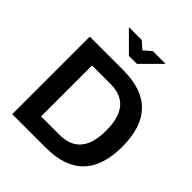

<svg xmlns="http://www.w3.org/2000/svg" viewBox="-237 -1027 1173 1173"><g transform="rotate(45 349.5 -440.0)"><path d="M356 -669.9Q682.1 -669.9 682.1 -335Q682.1 0 356 0H65.9V-669.9ZM193.8 -879.9H305.2L352.1 -837.9L400.9 -879.9H511.2L387.2 -755.9H317.9ZM200.2 -115.2H360.8Q543 -115.2 543 -335Q543 -555.2 360.8 -555.2H200.2Z"/></g></svg>

Font: LT Wave Text Bold
Style: Regular
Weight: 700
Designer: Daniel Lyons
Version: Version 2.5 (Glyphs App)